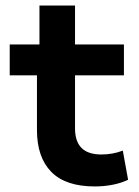

<svg xmlns="http://www.w3.org/2000/svg" viewBox="-20 -661 501 691"><path d="M321 10Q216 10 164.5 -42.5Q113 -95 113 -193V-390H15V-501H122V-641H250V-501H426V-390H250V-199Q250 -152 273.5 -128.5Q297 -105 345 -105Q365 -105 384.5 -108.5Q404 -112 422 -119L441 -14Q416 -2 385 4Q354 10 321 10Z"/></svg>

Font: Nunito Sans 7pt
Style: Bold
Weight: 700
Designer: Vernon Adams
Foundry: Vernon Adams
Version: Version 3.101;gftools[0.9.27]